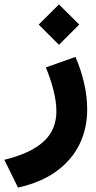

<svg xmlns="http://www.w3.org/2000/svg" viewBox="-67 -581 434 870"><path d="M108.4 -469.7 200.2 -561 292 -469.7 200.2 -377.9ZM274.9 -323.2Q298.8 -268.6 313.5 -207Q328.1 -145.5 328.1 -84.5Q328.1 0 293.9 71.3Q259.8 142.6 190.4 193.8Q121.1 245.1 14.6 269L-47.4 143.1Q71.3 114.3 129.9 61Q188.5 7.8 188.5 -76.7Q188.5 -121.6 174.6 -175.3Q160.6 -229 140.6 -275.4Z"/></svg>

Font: Vazir Black WOL
Style: Black-WOL
Weight: 900
Designer: Saber Rastikerdar
Foundry: Saber Rastikerdar
Version: Version 30.0.0